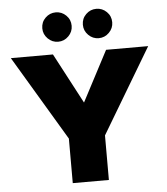

<svg xmlns="http://www.w3.org/2000/svg" viewBox="-58 -916 840 967"><g transform="rotate(-5 362.0 -432.0)"><path d="M307.6 -163.1 14.6 -654.3H227.5L362.3 -399.4L496.1 -654.3H709L416 -163.1ZM270.5 0V-248H453.1V0ZM464.8 -715.8Q434.6 -715.8 412.6 -737.8Q390.6 -759.8 390.6 -790Q390.6 -821.3 412.6 -842.8Q434.6 -864.3 464.8 -864.3Q495.1 -864.3 517.1 -842.8Q539.1 -821.3 539.1 -790Q539.1 -759.8 517.1 -737.8Q495.1 -715.8 464.8 -715.8ZM259.8 -715.8Q229.5 -715.8 207.5 -737.8Q185.5 -759.8 185.5 -790Q185.5 -821.3 207.5 -842.8Q229.5 -864.3 259.8 -864.3Q290 -864.3 312 -842.8Q334 -821.3 334 -790Q334 -759.8 312 -737.8Q290 -715.8 259.8 -715.8Z"/></g></svg>

Font: Sen ExtraBold
Style: Regular
Weight: 800
Version: Version 2.000;gftools[0.9.31]